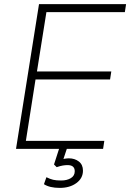

<svg xmlns="http://www.w3.org/2000/svg" viewBox="-20 -725 634 935"><path d="M58 0 170 -705H594L588 -666H206L160 -377H522L516 -338H153L106 -39H488L482 0ZM271 190Q222 190 194 172L206 138Q224 147 239 150.5Q254 154 278 154Q306 154 325 142.5Q344 131 344 109Q344 79 309 79Q298 79 286 81Q274 83 256 89L243 76L274 -20H312L289 49Q304 46 315 46Q344 46 364 61.5Q384 77 384 106Q384 143 352 166.5Q320 190 271 190Z"/></svg>

Font: Nunito Sans ExtraLight
Style: Italic
Weight: 200
Italic angle: -9°
Designer: Vernon Adams
Foundry: Vernon Adams
Version: Version 3.006; ttfautohint (v1.8.3)